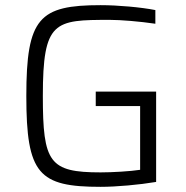

<svg xmlns="http://www.w3.org/2000/svg" viewBox="-20 -716 719 744"><path d="M370 8C431 8 520 0 585 -11V-361H351V-305H523V-58C485 -52 414 -48 370 -48C171 -48 146 -86 146 -344C146 -636 191 -639 406 -639C448 -639 521 -633 582 -624V-677C526 -688 437 -696 370 -696C132 -696 82 -647 82 -344C82 -41 130 8 370 8Z"/></svg>

Font: Saira UNSAM Light SC
Style: Regular
Weight: 300
Designer: Hector Gatti with collaboration of the Omnibus-Type team
Foundry: Omnibus-Type
Version: Version 1.072;PS 001.072;hotconv 1.0.88;makeotf.lib2.5.64775